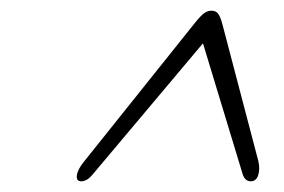

<svg xmlns="http://www.w3.org/2000/svg" viewBox="-20 -730 531 359"><path d="M463 -429Q466.5 -414 462.8 -402.5Q459 -391 449 -391Q438.5 -391 434 -403.5L359.5 -649L153 -403.5Q146.5 -396 141.5 -393.5Q136.5 -391 132 -391Q122 -391 123.8 -402.5Q125.5 -414 138 -429L343.5 -686Q355 -700.5 361.5 -705.2Q368 -710 375.5 -710Q383 -710 387.2 -705.2Q391.5 -700.5 395.5 -686Z"/></svg>

Font: Fraunces 9pt S100 Thin
Style: Italic
Weight: 100
Italic angle: -16°
Version: Version 1.000; ttfautohint (v1.8.3)